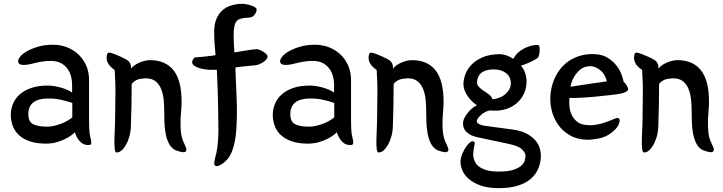

<svg xmlns="http://www.w3.org/2000/svg" viewBox="-20 -684 3749 996"><path d="M354 -247Q354 -268 348 -289.5Q342 -311 329 -328.5Q316 -346 295 -357Q274 -368 243 -368Q218 -368 194.5 -364Q171 -360 153 -355Q83 -337 75 -360Q71 -372 83 -388Q95 -404 119.5 -418Q144 -432 178.5 -442Q213 -452 254 -452Q295 -452 329.5 -438Q364 -424 389 -399.5Q414 -375 428 -342Q442 -309 442 -271V-53Q442 -38 443 -14Q444 10 449 29Q457 59 451 65Q446 69 435.5 68.5Q425 68 415 64Q402 59 389.5 43.5Q377 28 368 2Q363 8 350.5 17.5Q338 27 319 36.5Q300 46 276.5 53Q253 60 227 61Q175 62 139 50.5Q103 39 80.5 19Q58 -1 47.5 -27.5Q37 -54 36 -83Q35 -113 46 -142Q57 -171 81 -193Q105 -215 143 -228Q181 -241 234 -240Q263 -239 298 -229Q333 -219 354 -204ZM355 -150Q327 -160 293.5 -167Q260 -174 226 -173Q127 -171 127 -92Q127 -53 151.5 -40Q176 -27 225 -27Q241 -27 259.5 -31Q278 -35 295.5 -41.5Q313 -48 328.5 -57Q344 -66 355 -75Z M660 -328Q666 -337 677.5 -345Q689 -353 702.5 -359Q716 -365 731 -368.5Q746 -372 758 -372Q839 -372 880.5 -319Q922 -266 922 -157Q922 -132 919.5 -106Q917 -80 916.5 -53Q916 -26 918.5 0Q921 26 931 51Q934 57 937.5 64.5Q941 72 944 79.5Q947 87 947 93Q947 99 942 103Q938 106 930 105.5Q922 105 913 102.5Q904 100 895.5 97Q887 94 883 91Q865 79 854.5 57Q844 35 839 7.5Q834 -20 833 -49.5Q832 -79 832 -106Q832 -137 829 -166.5Q826 -196 817 -219.5Q808 -243 791.5 -258.5Q775 -274 749 -277Q730 -279 705.5 -274.5Q681 -270 663 -249Q663 -195 662 -140.5Q661 -86 659 -29Q658 0 651 24.5Q644 49 633.5 67.5Q623 86 610.5 96.5Q598 107 585 107Q577 107 575 87Q573 67 573.5 40.5Q574 14 575.5 -13Q577 -40 577 -55Q577 -115 578.5 -180.5Q580 -246 575 -321Q561 -330 549.5 -343Q538 -356 534 -373Q533 -377 533 -383.5Q533 -390 534 -396Q535 -402 537.5 -406.5Q540 -411 545 -411Q550 -411 557 -409Q564 -407 570 -405Q577 -402 587 -398Q597 -394 607 -389.5Q617 -385 626.5 -380Q636 -375 642 -371Q651 -364 655.5 -354.5Q660 -345 660 -330Z M1067 -322Q1060 -322 1045 -324Q1030 -326 1015 -330.5Q1000 -335 988.5 -342.5Q977 -350 977 -361Q977 -369 981 -375.5Q985 -382 990 -386Q1009 -387 1027.5 -389Q1046 -391 1063 -393Q1071 -394 1080 -395Q1089 -396 1098 -398Q1095 -430 1093 -460Q1091 -490 1091 -520Q1091 -557 1102 -584Q1113 -611 1131 -628Q1149 -645 1173 -653.5Q1197 -662 1224 -664Q1239 -665 1254 -662.5Q1269 -660 1281.5 -656Q1294 -652 1302.5 -646.5Q1311 -641 1311 -635Q1312 -625 1305.5 -615Q1299 -605 1296 -602Q1286 -593 1268.5 -592.5Q1251 -592 1237 -589Q1226 -587 1218 -583Q1210 -579 1204 -569.5Q1198 -560 1195 -544Q1192 -528 1192 -503Q1192 -484 1193 -458Q1194 -432 1196 -412Q1234 -418 1259.5 -422.5Q1285 -427 1311 -429Q1318 -429 1327.5 -425Q1337 -421 1346 -415.5Q1355 -410 1361.5 -403.5Q1368 -397 1368 -391Q1368 -383 1361.5 -375.5Q1355 -368 1346 -362Q1337 -356 1326.5 -351.5Q1316 -347 1309 -346Q1281 -343 1254 -340.5Q1227 -338 1201 -334Q1204 -249 1207.5 -170.5Q1211 -92 1206 -14Q1205 -3 1203.5 14Q1202 31 1198 50.5Q1194 70 1187.5 90Q1181 110 1171 127Q1167 134 1157.5 144.5Q1148 155 1137 163Q1126 171 1115 175.5Q1104 180 1096 175Q1091 172 1091.5 163Q1092 154 1094 144Q1096 134 1098.5 124.5Q1101 115 1102 112Q1105 98 1107.5 80.5Q1110 63 1111 46.5Q1112 30 1112.5 15.5Q1113 1 1113 -7Q1113 -49 1111.5 -131Q1110 -213 1105 -322Z M1713 -247Q1713 -268 1707 -289.5Q1701 -311 1688 -328.5Q1675 -346 1654 -357Q1633 -368 1602 -368Q1577 -368 1553.5 -364Q1530 -360 1512 -355Q1442 -337 1434 -360Q1430 -372 1442 -388Q1454 -404 1478.5 -418Q1503 -432 1537.5 -442Q1572 -452 1613 -452Q1654 -452 1688.5 -438Q1723 -424 1748 -399.5Q1773 -375 1787 -342Q1801 -309 1801 -271V-53Q1801 -38 1802 -14Q1803 10 1808 29Q1816 59 1810 65Q1805 69 1794.5 68.5Q1784 68 1774 64Q1761 59 1748.5 43.5Q1736 28 1727 2Q1722 8 1709.5 17.5Q1697 27 1678 36.5Q1659 46 1635.5 53Q1612 60 1586 61Q1534 62 1498 50.5Q1462 39 1439.5 19Q1417 -1 1406.5 -27.5Q1396 -54 1395 -83Q1394 -113 1405 -142Q1416 -171 1440 -193Q1464 -215 1502 -228Q1540 -241 1593 -240Q1622 -239 1657 -229Q1692 -219 1713 -204ZM1714 -150Q1686 -160 1652.5 -167Q1619 -174 1585 -173Q1486 -171 1486 -92Q1486 -53 1510.5 -40Q1535 -27 1584 -27Q1600 -27 1618.5 -31Q1637 -35 1654.5 -41.5Q1672 -48 1687.5 -57Q1703 -66 1714 -75Z M2019 -328Q2025 -337 2036.5 -345Q2048 -353 2061.5 -359Q2075 -365 2090 -368.5Q2105 -372 2117 -372Q2198 -372 2239.5 -319Q2281 -266 2281 -157Q2281 -132 2278.5 -106Q2276 -80 2275.5 -53Q2275 -26 2277.5 0Q2280 26 2290 51Q2293 57 2296.5 64.5Q2300 72 2303 79.5Q2306 87 2306 93Q2306 99 2301 103Q2297 106 2289 105.5Q2281 105 2272 102.5Q2263 100 2254.5 97Q2246 94 2242 91Q2224 79 2213.5 57Q2203 35 2198 7.5Q2193 -20 2192 -49.5Q2191 -79 2191 -106Q2191 -137 2188 -166.5Q2185 -196 2176 -219.5Q2167 -243 2150.5 -258.5Q2134 -274 2108 -277Q2089 -279 2064.5 -274.5Q2040 -270 2022 -249Q2022 -195 2021 -140.5Q2020 -86 2018 -29Q2017 0 2010 24.5Q2003 49 1992.5 67.5Q1982 86 1969.5 96.5Q1957 107 1944 107Q1936 107 1934 87Q1932 67 1932.5 40.5Q1933 14 1934.5 -13Q1936 -40 1936 -55Q1936 -115 1937.5 -180.5Q1939 -246 1934 -321Q1920 -330 1908.5 -343Q1897 -356 1893 -373Q1892 -377 1892 -383.5Q1892 -390 1893 -396Q1894 -402 1896.5 -406.5Q1899 -411 1904 -411Q1909 -411 1916 -409Q1923 -407 1929 -405Q1936 -402 1946 -398Q1956 -394 1966 -389.5Q1976 -385 1985.5 -380Q1995 -375 2001 -371Q2010 -364 2014.5 -354.5Q2019 -345 2019 -330Z M2462 29Q2432 23 2415.5 12.5Q2399 2 2391.5 -9.5Q2384 -21 2383 -30.5Q2382 -40 2382 -44Q2382 -58 2389.5 -72.5Q2397 -87 2407.5 -100Q2418 -113 2430.5 -123Q2443 -133 2454 -138Q2423 -159 2403.5 -189Q2384 -219 2384 -248Q2384 -270 2393.5 -297Q2403 -324 2424.5 -347Q2446 -370 2481.5 -386Q2517 -402 2570 -403Q2589 -403 2607.5 -396.5Q2626 -390 2643 -379Q2655 -403 2680 -421Q2705 -439 2737 -447Q2743 -449 2757 -450.5Q2771 -452 2775 -448Q2779 -444 2779.5 -434.5Q2780 -425 2779 -415Q2778 -405 2775.5 -396.5Q2773 -388 2771 -386Q2766 -381 2755 -374.5Q2744 -368 2731 -362Q2718 -356 2705 -351Q2692 -346 2682 -343Q2699 -325 2706 -300Q2713 -275 2711 -250Q2709 -220 2696 -194Q2683 -168 2661 -149Q2639 -130 2609 -119.5Q2579 -109 2543 -110Q2531 -110 2528 -111Q2514 -111 2500.5 -104.5Q2487 -98 2476.5 -89Q2466 -80 2459.5 -70.5Q2453 -61 2453 -56Q2454 -45 2467.5 -39Q2481 -33 2498 -31L2639 -12Q2684 -6 2712.5 9.5Q2741 25 2757.5 44.5Q2774 64 2780 85Q2786 106 2786 124Q2785 160 2772 191Q2759 222 2732.5 244.5Q2706 267 2665 279.5Q2624 292 2567 292Q2510 292 2472 278Q2434 264 2411 243.5Q2388 223 2378.5 200Q2369 177 2369 158Q2368 137 2378.5 113Q2389 89 2400 74Q2409 62 2419 54Q2429 46 2437 50Q2445 54 2442 65Q2439 76 2437 92Q2435 104 2434.5 115Q2434 126 2439 143Q2440 146 2444.5 156.5Q2449 167 2462 178Q2475 189 2500 197.5Q2525 206 2567 206Q2615 206 2642.5 197Q2670 188 2684.5 175Q2699 162 2702.5 148Q2706 134 2706 124Q2706 109 2688 91Q2670 73 2617 62ZM2534 -169Q2577 -173 2603.5 -197.5Q2630 -222 2630 -252Q2630 -285 2605.5 -304.5Q2581 -324 2542 -324Q2528 -324 2513 -321.5Q2498 -319 2485.5 -312Q2473 -305 2464.5 -292Q2456 -279 2455 -259Q2454 -245 2461.5 -236.5Q2469 -228 2480 -219Q2502 -205 2517 -193.5Q2532 -182 2534 -169Z M3026 41Q2974 40 2935.5 17.5Q2897 -5 2873 -40.5Q2849 -76 2840 -119.5Q2831 -163 2837 -205Q2843 -251 2862.5 -289Q2882 -327 2912 -353Q2942 -379 2982 -392.5Q3022 -406 3069 -403Q3109 -400 3136 -382Q3163 -364 3180 -341Q3197 -318 3205 -295Q3213 -272 3215 -260Q3225 -252 3232 -239Q3239 -226 3239 -221Q3236 -206 3198 -198Q3183 -195 3148 -191Q3113 -187 3072.5 -183Q3032 -179 2993.5 -177Q2955 -175 2934 -176Q2932 -157 2934 -133Q2936 -109 2946 -87.5Q2956 -66 2976 -51Q2996 -36 3030 -35Q3052 -33 3077.5 -38Q3103 -43 3113 -47Q3151 -60 3168 -68Q3185 -76 3192 -68Q3198 -62 3190.5 -41Q3183 -20 3153 4Q3123 27 3088 34Q3053 41 3026 41ZM3128 -262Q3125 -277 3116.5 -292.5Q3108 -308 3094.5 -319.5Q3081 -331 3063.5 -337Q3046 -343 3026 -339Q3007 -336 2992.5 -325Q2978 -314 2967 -299Q2956 -284 2949 -267Q2942 -250 2939 -234Q2993 -242 3038 -249Q3083 -256 3128 -262Z M3396 -328Q3402 -337 3413.5 -345Q3425 -353 3438.5 -359Q3452 -365 3467 -368.5Q3482 -372 3494 -372Q3575 -372 3616.5 -319Q3658 -266 3658 -157Q3658 -132 3655.5 -106Q3653 -80 3652.5 -53Q3652 -26 3654.5 0Q3657 26 3667 51Q3670 57 3673.5 64.5Q3677 72 3680 79.5Q3683 87 3683 93Q3683 99 3678 103Q3674 106 3666 105.5Q3658 105 3649 102.5Q3640 100 3631.5 97Q3623 94 3619 91Q3601 79 3590.5 57Q3580 35 3575 7.5Q3570 -20 3569 -49.5Q3568 -79 3568 -106Q3568 -137 3565 -166.5Q3562 -196 3553 -219.5Q3544 -243 3527.5 -258.5Q3511 -274 3485 -277Q3466 -279 3441.5 -274.5Q3417 -270 3399 -249Q3399 -195 3398 -140.5Q3397 -86 3395 -29Q3394 0 3387 24.5Q3380 49 3369.5 67.5Q3359 86 3346.5 96.5Q3334 107 3321 107Q3313 107 3311 87Q3309 67 3309.5 40.5Q3310 14 3311.5 -13Q3313 -40 3313 -55Q3313 -115 3314.5 -180.5Q3316 -246 3311 -321Q3297 -330 3285.5 -343Q3274 -356 3270 -373Q3269 -377 3269 -383.5Q3269 -390 3270 -396Q3271 -402 3273.5 -406.5Q3276 -411 3281 -411Q3286 -411 3293 -409Q3300 -407 3306 -405Q3313 -402 3323 -398Q3333 -394 3343 -389.5Q3353 -385 3362.5 -380Q3372 -375 3378 -371Q3387 -364 3391.5 -354.5Q3396 -345 3396 -330Z"/></svg>

Font: BM YEONSUNG
Style: Regular
Weight: 400
Designer: Bongjin Kim; Myungsoo Han; Jaehyun Keum; Jihee Min; Dokyung Lee; Chorong Kim; Jooyeon Kang; Sang-a Kim;
Foundry: Sandoll Communications Inc.
Version: Version 1.000;PS 1;hotconv 16.6.51;makeotf.lib2.5.65220